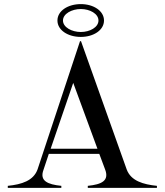

<svg xmlns="http://www.w3.org/2000/svg" viewBox="-20 -916 803 936"><path d="M18 -10V0H279V-10C212 -17 172 -34 192 -88L218 -166H464L492 -91C514 -35 476 -17 408 -10V0H745V-10C678 -17 619 -34 598 -89L375 -715H370L163 -90C143 -35 86 -17 18 -10ZM227 -191 337 -512 455 -191ZM374 -736C436 -736 487 -769 487 -816C487 -863 436 -896 374 -896C311 -896 260 -863 260 -816C260 -769 311 -736 374 -736ZM374 -760C330 -760 287 -783 287 -816C287 -849 330 -872 374 -872C418 -872 460 -849 460 -816C460 -783 418 -760 374 -760Z"/></svg>

Font: Sprat
Style: Regular
Weight: 400
Designer: Ethan Nakache
Foundry: Collletttivo
Version: Version 2.000;Glyphs 3.2 (3217)